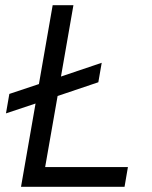

<svg xmlns="http://www.w3.org/2000/svg" viewBox="-20 -720 586 740"><path d="M61 0H460L473 -76H154L202 -350L359 -403L372 -478L215 -425L263 -700H183L130 -396L16 -358L3 -283L117 -321Z"/></svg>

Font: Fixel Display 20240404
Style: Italic
Weight: 400
Italic angle: -10°
Designer: AlfaBravo + MacPaw
Foundry: Kyrylo Tkachov, Marchela Mozhyna, Serhii Makarenko, Maria Weinstein, Zakhar Kryvoshyya
Version: Version 1.211;Glyphs 3.2 (3225)